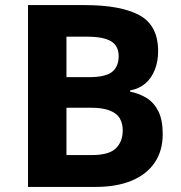

<svg xmlns="http://www.w3.org/2000/svg" viewBox="-20 -800 712 754"><path d="M312 -780Q455 -780 528 -740Q601 -700 601 -599Q601 -559 588 -526Q575 -493 550.5 -472Q526 -451 491 -445V-440Q527 -433 556 -415Q585 -397 602 -363Q619 -329 619 -273Q619 -208 587.5 -161.5Q556 -115 497 -90.5Q438 -66 357 -66H90V-780ZM329 -497Q395 -497 420.5 -518Q446 -539 446 -579Q446 -620 416 -638Q386 -656 321 -656H241V-497ZM241 -377V-191H340Q408 -191 435 -217.5Q462 -244 462 -288Q462 -315 450.5 -335Q439 -355 411 -366Q383 -377 335 -377Z"/></svg>

Font: Noto Sans Malayalam UI
Style: Regular
Weight: 400
Designer: Jelle Bosma - Monotype Design Team
Foundry: Monotype Imaging Inc.
Version: Version 2.104